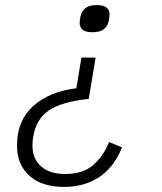

<svg xmlns="http://www.w3.org/2000/svg" viewBox="-20 -543 640 757"><path d="M232 194Q145 194 96 150Q47 106 47 31Q47 -67 110.5 -124.5Q174 -182 281 -195L301 -316H357L330 -153Q223 -142 172.5 -107.5Q122 -73 111 -4Q109 6 108.5 17Q108 28 108 32Q108 83 142 113Q176 143 237 143Q306 143 346.5 108.5Q387 74 410 17L461 38Q448 71 428 99.5Q408 128 380 149Q352 170 315 182Q278 194 232 194ZM361 -523Q389 -523 400.5 -513Q412 -503 412 -487Q412 -477 409 -462Q405 -441 390 -428.5Q375 -416 345 -416Q317 -416 305.5 -426Q294 -436 294 -452Q294 -462 297 -477Q301 -498 316 -510.5Q331 -523 361 -523Z"/></svg>

Font: IBM Plex Mono Light
Style: Italic
Weight: 300
Italic angle: -9°
Monospace: yes
Designer: Mike Abbink, Paul van der Laan, Pieter van Rosmalen
Foundry: Bold Monday
Version: Version 2.3